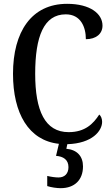

<svg xmlns="http://www.w3.org/2000/svg" viewBox="-20 -744 588 1004"><path d="M297 240C370 240 414 197 414 126C414 73 383 39 327 34L332 10C463 6 514 -60 514 -107C514 -123 508 -138 499 -145C468 -97 425 -53 339 -53C215 -53 164 -165 164 -358C164 -553 209 -669 324 -669C402 -669 429 -603 429 -539C482 -539 516 -567 516 -610C516 -672 452 -724 331 -724C144 -724 48 -577 48 -358C48 -151 130 -9 288 8L273 71C311 74 338 91 338 130C338 164 318 184 286 184C270 184 248 181 227 176V229C248 236 278 240 297 240Z"/></svg>

Font: Noto Serif Sinhala Condensed Medium
Style: Regular
Weight: 500
Width: 3
Designer: Jelle Bosma - Monotype Design Team
Foundry: Monotype Imaging Inc.
Version: Version 2.007